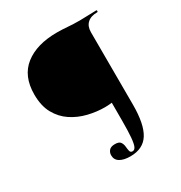

<svg xmlns="http://www.w3.org/2000/svg" viewBox="-189 -765 1034 1094"><g transform="rotate(-30 328.5 -217.5)"><path d="M353 193Q310 193 285 178Q260 163 260 133Q260 115 271.5 101.5Q283 88 310 88Q337 88 346 101Q355 114 356.5 131Q358 148 361 161Q364 174 378 174Q391 174 398.5 158Q406 142 409.5 102Q413 62 413 -8V-125Q403 -124 392 -123Q381 -122 368 -122Q313 -122 257.5 -135.5Q202 -149 156 -179.5Q110 -210 82 -260.5Q54 -311 54 -386Q54 -507 131.5 -567.5Q209 -628 342 -628Q375 -628 411 -625Q447 -622 490 -622Q518 -622 546.5 -623.5Q575 -625 600 -625Q603 -625 603 -619Q603 -613 600 -613Q557 -613 534 -592Q511 -571 511 -532L512 -55Q512 73 474.5 133Q437 193 353 193Z"/></g></svg>

Font: Cormorant Garamond Light
Style: Bold
Weight: 700
Version: Version 4.001